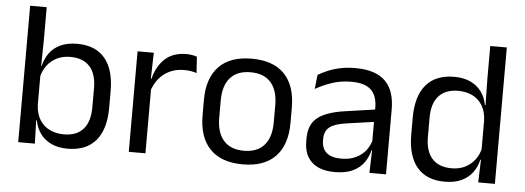

<svg xmlns="http://www.w3.org/2000/svg" viewBox="-46 -790 2541 929"><g transform="rotate(5 1224.0 -325.5)"><path d="M306.5 10.7Q261.6 10.7 228.3 -4.5Q195.1 -19.7 174.5 -47.5Q153.9 -75.3 146.8 -112.3H120L144.7 -188.5Q146.9 -144.6 165.1 -115.3Q183.3 -86 213.9 -71.4Q244.4 -56.8 282.8 -56.8Q343.9 -56.8 376.3 -93Q408.7 -129.1 408.7 -199.9V-291.6Q408.7 -361 376.2 -397Q343.7 -433 281.7 -433Q244.7 -433 216 -418.6Q187.4 -404.2 168.8 -379.2Q150.2 -354.2 143.1 -321.8L124.3 -378.4H147.4Q155.2 -411.9 174.4 -439.2Q193.6 -466.5 227 -482.7Q260.4 -498.9 310 -498.9Q397.9 -498.9 444 -444.3Q490 -389.7 490 -285.4V-204.6Q490 -99.5 443.3 -44.4Q396.5 10.7 306.5 10.7ZM147 0H66.1V-662.5H146.6V-503.5L144.2 -363.5L144.7 -348.1V-143.9L143.3 -117.9Z M680.2 -298.3 661.7 -360.9 681.7 -361.9Q697.4 -424 736.4 -459.8Q775.4 -495.6 839.9 -495.6Q856.2 -495.6 868.9 -493.1Q881.6 -490.6 891.4 -487.2L896.4 -408.3Q884.2 -412.7 868.8 -415.2Q853.4 -417.7 835.2 -417.7Q780 -417.7 739.2 -387.1Q698.5 -356.6 680.2 -298.3ZM684 0H603.1V-488.2H682L678 -344L684 -338Z M1157.1 12.3Q1052.2 12.3 997.8 -44.5Q943.4 -101.2 943.4 -207.7V-281.9Q943.4 -388 997.9 -444.5Q1052.3 -500.9 1157.1 -500.9Q1261.9 -500.9 1316.1 -444.5Q1370.4 -388 1370.4 -281.9V-207.7Q1370.4 -101.2 1316.1 -44.5Q1261.9 12.3 1157.1 12.3ZM1157.1 -53.7Q1221.8 -53.7 1255.6 -92.2Q1289.5 -130.7 1289.5 -203V-286.6Q1289.5 -358.5 1255.7 -396.7Q1221.9 -435 1157.1 -435Q1092.3 -435 1058.5 -396.7Q1024.7 -358.5 1024.7 -286.6V-203Q1024.7 -130.7 1058.5 -92.2Q1092.3 -53.7 1157.1 -53.7Z M1852.5 0H1771.9L1775.5 -118.6L1772.4 -131.1V-286.5L1772.8 -314.9Q1772.8 -374.3 1742.7 -403Q1712.5 -431.7 1646.9 -431.7Q1594.7 -431.7 1550.9 -416.5Q1507.1 -401.3 1472.9 -381.5L1480.5 -450.4Q1499.6 -462 1525.9 -473.3Q1552.2 -484.7 1585.8 -492Q1619.4 -499.3 1659.8 -499.3Q1712.3 -499.3 1749.1 -486.6Q1785.9 -473.9 1808.7 -449.9Q1831.5 -425.8 1842 -392Q1852.5 -358.1 1852.5 -316.2ZM1603.9 10.7Q1531.4 10.7 1492.8 -24.6Q1454.1 -60 1454.1 -125.7V-140Q1454.1 -207.4 1495.8 -240.7Q1537.5 -274.1 1628.7 -286.9L1783 -309.2L1787.4 -249.8L1638.5 -228.6Q1582.7 -220.7 1558.7 -201.4Q1534.6 -182 1534.6 -144.5V-136.6Q1534.6 -97.9 1558.4 -77.4Q1582.2 -56.8 1629.6 -56.8Q1671.4 -56.8 1701.4 -71.4Q1731.4 -86 1749.9 -110.5Q1768.5 -135.1 1775 -165.2L1787.7 -109.8H1772.2Q1765.1 -77.8 1745.8 -50.3Q1726.6 -22.8 1692 -6.1Q1657.4 10.7 1603.9 10.7Z M2137.4 10.7Q2049.6 10.7 2003.5 -43.9Q1957.3 -98.6 1957.3 -202.9V-283.6Q1957.3 -388.7 2003.9 -443.8Q2050.5 -498.9 2140.9 -498.9Q2185.8 -498.9 2218.9 -483.7Q2252 -468.5 2272.5 -440.9Q2293 -413.4 2299.8 -375.9H2326.6L2302.7 -301.3Q2300.8 -344.6 2283.1 -373.8Q2265.3 -403 2235.1 -418Q2205 -433 2165.8 -433Q2104.2 -433 2071.4 -397.1Q2038.6 -361.2 2038.6 -291.1V-197.8Q2038.6 -128.8 2071.2 -92.8Q2103.8 -56.8 2166.1 -56.8Q2203.2 -56.8 2231.6 -71.2Q2260.1 -85.6 2278.9 -110.8Q2297.7 -136 2304.3 -168L2324.3 -109.9H2300.7Q2293.5 -76.8 2273.8 -49.3Q2254.1 -21.8 2220.7 -5.6Q2187.3 10.7 2137.4 10.7ZM2381.3 0H2300.4L2304.1 -117.9L2302.7 -143.9V-348.1L2303.2 -365L2300.8 -503.5V-662.5H2381.3Z"/></g></svg>

Font: Anek Devanagari Medium
Style: Regular
Weight: 500
Designer: Kailash Malviya (Devanagari) & Yesha Goshar (Latin)
Foundry: Ek Type
Version: Version 1.003